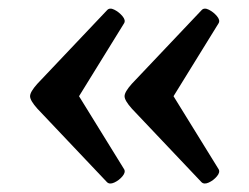

<svg xmlns="http://www.w3.org/2000/svg" viewBox="-20 -494 580 447"><path d="M449 -70Q455 -64 466 -69Q477 -74 485 -83.5Q493 -93 489 -100L384 -270L489 -440Q493 -447 485 -456.5Q477 -466 466 -471.5Q455 -477 449 -470L287 -299Q270 -280 270 -270Q270 -260 287 -241ZM229 -70Q235 -64 246 -69Q257 -74 265 -83.5Q273 -93 269 -100L164 -270L269 -440Q273 -447 265 -456.5Q257 -466 246 -471.5Q235 -477 229 -470L67 -299Q50 -280 50 -270Q50 -260 67 -241Z"/></svg>

Font: Anvers
Style: Regular
Weight: 400
Designer: Ishtar van Looy
Version: Version 1.000